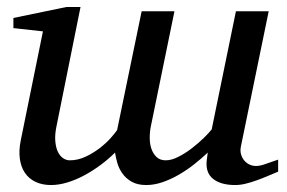

<svg xmlns="http://www.w3.org/2000/svg" viewBox="-20 -514 816 546"><path d="M771 -25.9Q757.8 -20.5 742.4 -13.9Q727.1 -7.3 710.9 -1.5Q694.8 4.4 679 8.3Q663.1 12.2 648.9 12.2Q607.9 12.2 585.9 -5.4Q564 -22.9 567.9 -58.1L570.8 -80.1Q552.2 -62.5 531 -45.9Q509.8 -29.3 487.1 -16.4Q464.4 -3.4 441.2 4.4Q418 12.2 396 12.2Q371.1 12.2 354.7 2.9Q338.4 -6.3 328.4 -20.3Q318.4 -34.2 313.7 -50.3Q309.1 -66.4 307.1 -80.1Q289.1 -62 266.8 -45.4Q244.6 -28.8 220.7 -15.9Q196.8 -2.9 172.4 4.6Q147.9 12.2 125 12.2Q100.1 12.2 81.1 3.2Q62 -5.9 50.8 -22.5Q39.6 -39.1 36.4 -62.7Q33.2 -86.4 39.1 -115.2L102.1 -424.8L18.1 -434.1V-462.9L168.9 -494.1H209L141.1 -157.2Q135.7 -131.8 137.2 -113.3Q138.7 -94.7 144.5 -82.5Q150.4 -70.3 159.4 -64.2Q168.5 -58.1 178.2 -58.1Q201.7 -58.1 223.4 -68.4Q245.1 -78.6 263.2 -92.5Q281.2 -106.4 294.2 -120.8Q307.1 -135.3 313 -144L382.8 -481.9H476.1L409.2 -155.8Q405.8 -139.6 405.8 -122.3Q405.8 -105 410.6 -90.8Q415.5 -76.7 425.3 -67.4Q435.1 -58.1 451.2 -58.1Q468.3 -58.1 488 -68.4Q507.8 -78.6 526.1 -92.8Q544.4 -106.9 559.6 -121.8Q574.7 -136.7 582 -146L650.9 -481.9H744.1L665 -97.2Q662.6 -85 665.5 -75Q668.5 -64.9 674.6 -57.6Q680.7 -50.3 689.5 -46.1Q698.2 -42 708 -42Q720.2 -42 735.8 -47.9Q751.5 -53.7 771 -60.1Z"/></svg>

Font: Charis SIL
Style: Italic
Weight: 400
Italic angle: -11°
Foundry: SIL International
Version: Version 4.112